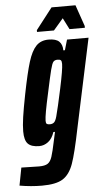

<svg xmlns="http://www.w3.org/2000/svg" viewBox="-95 -715 527 959"><g transform="rotate(-5 168.0 -235.5)"><path d="M-36 196 -19 107 70 109Q99 109 113 100Q127 91 135 67Q143 43 155 -15Q156 -18 164 -56H156Q145 -23 124.5 -7.5Q104 8 80 8Q41 8 23.5 -9.5Q6 -27 6 -72Q6 -101 12 -143Q18 -185 32 -256Q53 -362 69.5 -415.5Q86 -469 109.5 -493.5Q133 -518 172 -518Q209 -518 225 -502.5Q241 -487 241 -458H249L264 -510H372L277 -64Q252 60 233.5 111.5Q215 163 181 184.5Q147 206 76 206Q22 206 -36 196ZM177 -132Q188 -172 208.5 -268Q229 -364 229 -391Q229 -405 224.5 -409.5Q220 -414 208 -414Q194 -414 187 -406Q180 -398 172 -366.5Q164 -335 147 -255Q122 -143 122 -115Q122 -103 126.5 -99.5Q131 -96 142 -96Q155 -96 163 -103Q171 -110 177 -132ZM118 -561V-570L201 -677H321L358 -570V-561H281L252 -618L203 -561Z"/></g></svg>

Font: Saira Ultra Condensed ExtraBold
Style: Italic
Weight: 800
Width: 1
Italic angle: -12°
Designer: Hector Gatti with collaboration of the Omnibus-Type team
Foundry: Omnibus-Type
Version: Version 1.001; ttfautohint (v1.8)